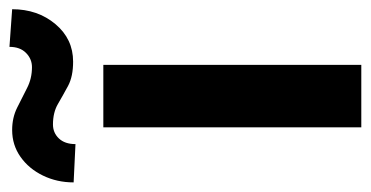

<svg xmlns="http://www.w3.org/2000/svg" viewBox="-258 -575 784 406"><g transform="rotate(-90 134.0 -372.0)"><path d="M199.9 -545.5V0H67.8V-545.5ZM237.9 -744 317.5 -738.3Q317.5 -684.3 286 -646.8Q254.6 -609.4 206.7 -609.4Q175.4 -609.4 155.5 -620Q135.7 -630.7 117.5 -641.3Q99.4 -652 73.9 -652Q56.1 -652 44.2 -639.4Q32.3 -626.8 32.3 -604.4L-48.7 -608.3Q-48.7 -643.5 -34.3 -673.1Q-19.9 -702.8 5.1 -720.5Q30.2 -738.3 62.1 -738.3Q88.1 -738.3 109.2 -727.8Q130.3 -717.3 150.6 -706.9Q170.8 -696.4 195 -696.4Q212.4 -696.4 225.1 -709Q237.9 -721.6 237.9 -744Z"/></g></svg>

Font: Interface
Style: Bold
Weight: 700
Designer: Rasmus Andersson
Foundry: rsms
Version: Version 1.8